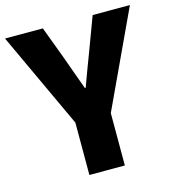

<svg xmlns="http://www.w3.org/2000/svg" viewBox="-119 -838 847 931"><g transform="rotate(-15 304.5 -372.5)"><path d="M215 0V-263L-9 -745H181L243 -579Q258 -537 272.5 -497Q287 -457 303 -413H307Q323 -457 338 -497Q353 -537 369 -579L431 -745H618L393 -263V0Z"/></g></svg>

Font: Noto Sans KR Thin Black
Style: Regular
Weight: 900
Version: Version 2.004-H2;hotconv 1.0.118;makeotfexe 2.5.65603